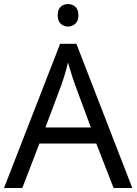

<svg xmlns="http://www.w3.org/2000/svg" viewBox="-20 -935 679 955"><path d="M545 0 459 -221H176L91 0H0L279 -717H360L638 0ZM352 -517Q349 -525 342 -546Q335 -567 328.5 -589.5Q322 -612 318 -624Q311 -593 302 -563.5Q293 -534 287 -517L206 -301H432ZM319 -915Q339 -915 354.5 -901.5Q370 -888 370 -859Q370 -831 354.5 -817Q339 -803 319 -803Q297 -803 282 -817Q267 -831 267 -859Q267 -888 282 -901.5Q297 -915 319 -915Z"/></svg>

Font: Noto Sans
Style: Regular
Weight: 400
Designer: Monotype Design Team
Foundry: Monotype Imaging Inc.
Version: Version 2.007